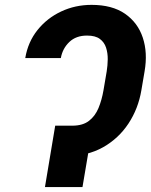

<svg xmlns="http://www.w3.org/2000/svg" viewBox="-20 -757 613 777"><path d="M222.8 -248.4H273.9Q315.4 -248.7 340.2 -268Q365.1 -287.3 378.6 -319.7Q392 -352.2 398.8 -391.7L411.8 -468.2Q415.6 -491.7 416 -517Q416.3 -542.3 409.2 -564.2Q402.1 -586.2 383.9 -599.6Q365.8 -613 332.7 -613Q288.1 -613.3 260.7 -587.2Q233.2 -561 226.2 -522.1H82.2Q93.2 -587.3 131.8 -635.5Q170.4 -683.7 227.4 -710.5Q284.4 -737.3 350.6 -737.3Q433.7 -737.3 485.8 -701.4Q537.8 -665.4 557.9 -604.5Q578.1 -543.5 565.1 -468.2L552.1 -391.7Q539.6 -317.2 499.8 -256.9Q460 -196.6 396.9 -161Q333.8 -125.5 249.8 -125.2H202.1ZM355.8 -248.4 313.8 0H161.9L203.4 -248.4Z"/></svg>

Font: Adwaita Sans
Style: Italic
Weight: 400
Italic angle: -9.39999°
Designer: Rasmus Andersson
Foundry: rsms
Version: Version 4.001;git-9221beed3